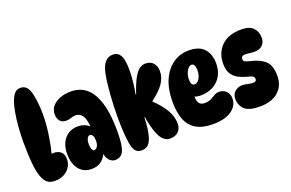

<svg xmlns="http://www.w3.org/2000/svg" viewBox="-99 -1155 2320 1533"><g transform="rotate(-20 1061.0 -389.0)"><path d="M154 2Q114 2 90.5 -16Q67 -34 51 -76Q35 -118 27.5 -193.5Q20 -269 20 -376Q20 -440 25 -503Q30 -566 39.5 -620Q49 -674 61 -708Q78 -753 97.5 -772Q117 -791 145 -791Q175 -791 194.5 -771.5Q214 -752 225 -707Q233 -674 238 -628Q243 -582 243 -531Q243 -455 231 -369Q219 -283 200 -211Q208 -212 215 -212Q256 -212 278.5 -191.5Q301 -171 301 -128Q301 -92 282 -62.5Q263 -33 230 -15.5Q197 2 154 2Z M661 10Q638 10 617.5 -8.5Q597 -27 587 -67Q548 13 462 13Q412 13 379.5 -11.5Q347 -36 331.5 -76Q316 -116 316 -165Q316 -248 358.5 -296.5Q401 -345 471 -345Q526 -345 566 -311Q561 -377 540 -405.5Q519 -434 483 -434Q465 -434 444 -426.5Q423 -419 401 -419Q367 -419 349 -440.5Q331 -462 331 -496Q331 -538 356 -567Q381 -596 422.5 -611Q464 -626 513 -626Q585 -626 635.5 -588Q686 -550 714 -477Q736 -422 745.5 -353Q755 -284 755 -206Q755 -121 745.5 -74Q736 -27 715 -8.5Q694 10 661 10ZM530 -121Q544 -121 556.5 -137Q569 -153 569 -187Q569 -218 560 -232.5Q551 -247 539 -247Q523 -247 514 -228.5Q505 -210 505 -181Q505 -155 512 -138Q519 -121 530 -121Z M887 10Q858 10 841.5 -5Q825 -20 816 -50Q807 -80 801 -148.5Q795 -217 795 -297Q795 -402 802.5 -499Q810 -596 822 -658Q835 -726 861.5 -757Q888 -788 930 -788Q971 -788 992 -752.5Q1013 -717 1013 -630Q1013 -585 1008 -534Q1003 -483 992 -424H996Q1023 -506 1047.5 -551Q1072 -596 1097 -614Q1122 -632 1148 -632Q1193 -632 1216 -604.5Q1239 -577 1239 -536Q1239 -482 1205.5 -433Q1172 -384 1098 -329Q1165 -265 1197 -208Q1229 -151 1229 -94Q1229 -52 1203.5 -26.5Q1178 -1 1131 -1Q1103 -1 1078.5 -22Q1054 -43 1034.5 -93.5Q1015 -144 1000 -231H996Q995 -182 989.5 -142.5Q984 -103 977 -77Q967 -37 946 -13.5Q925 10 887 10Z M1493 8Q1404 8 1350 -25Q1296 -58 1272.5 -120Q1249 -182 1249 -268Q1249 -377 1283 -453.5Q1317 -530 1376 -571Q1435 -612 1510 -612Q1599 -612 1640.5 -564.5Q1682 -517 1682 -440Q1682 -379 1656 -334Q1630 -289 1584 -265Q1538 -241 1478 -241Q1452 -241 1428 -249Q1429 -208 1444 -190.5Q1459 -173 1487 -173Q1522 -173 1544 -184.5Q1566 -196 1584 -207.5Q1602 -219 1626 -219Q1644 -219 1663 -210Q1682 -201 1695 -182Q1708 -163 1708 -131Q1708 -72 1653 -32Q1598 8 1493 8ZM1465 -341Q1488 -341 1505.5 -370.5Q1523 -400 1523 -443Q1523 -466 1515 -481.5Q1507 -497 1493 -497Q1469 -497 1451 -464.5Q1433 -432 1433 -391Q1433 -341 1465 -341Z M1961 -626Q2032 -626 2063 -592.5Q2094 -559 2094 -507Q2094 -470 2069.5 -446Q2045 -422 2001 -422Q1983 -422 1964 -425Q1945 -428 1919 -428Q1904 -428 1896.5 -420Q1889 -412 1889 -399Q1889 -386 1899 -379Q1909 -372 1942 -364Q2022 -347 2064.5 -307.5Q2107 -268 2107 -181Q2107 -95 2050.5 -45.5Q1994 4 1893 4Q1802 4 1765 -30.5Q1728 -65 1728 -120Q1728 -160 1754.5 -182.5Q1781 -205 1817 -205Q1837 -205 1860.5 -199Q1884 -193 1910 -193Q1935 -193 1935 -216Q1935 -227 1927.5 -235.5Q1920 -244 1892 -251Q1843 -263 1807.5 -281.5Q1772 -300 1752.5 -332Q1733 -364 1733 -416Q1733 -510 1792.5 -568Q1852 -626 1961 -626Z"/></g></svg>

Font: DynaPuff Condensed
Style: Bold
Weight: 700
Width: 3
Designer: Toshi Omagari, Jennifer Daniel
Foundry: Google Fonts
Version: Version 2.000; ttfautohint (v1.8.4.7-5d5b)